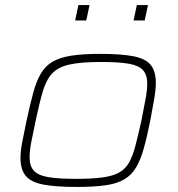

<svg xmlns="http://www.w3.org/2000/svg" viewBox="-20 -731 702 759"><path d="M284 8Q199 8 150.5 -1.5Q102 -11 81.5 -36Q61 -61 61 -107Q61 -133 68 -170Q75 -207 85 -254Q99 -319 111.5 -365Q124 -411 142 -441Q160 -471 188.5 -487.5Q217 -504 262.5 -511Q308 -518 375 -518Q460 -518 508 -508.5Q556 -499 576 -474Q596 -449 596 -404Q596 -377 589.5 -339.5Q583 -302 574 -254Q561 -189 548 -143Q535 -97 517 -67.5Q499 -38 470.5 -21.5Q442 -5 397 1.5Q352 8 284 8ZM280 -24Q344 -24 385 -29.5Q426 -35 451 -49Q476 -63 490.5 -89Q505 -115 515.5 -155.5Q526 -196 539 -254Q548 -301 555 -337.5Q562 -374 562 -400Q562 -435 545.5 -453.5Q529 -472 489.5 -479Q450 -486 379 -486Q300 -486 255 -476Q210 -466 186.5 -441Q163 -416 149.5 -370.5Q136 -325 121 -254Q111 -208 104 -171.5Q97 -135 97 -109Q97 -75 113.5 -56.5Q130 -38 170 -31Q210 -24 280 -24ZM508 -650 521 -711H565L552 -650ZM277 -650 290 -711H334L321 -650Z"/></svg>

Font: Saira Expanded Thin
Style: Italic
Weight: 250
Width: 7
Italic angle: -12°
Designer: Hector Gatti with collaboration of the Omnibus-Type team
Foundry: Omnibus-Type
Version: Version 1.101